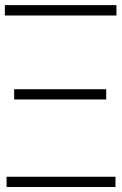

<svg xmlns="http://www.w3.org/2000/svg" viewBox="-20 -748 488 768"><path d="M6.3 0V-41H441.9V0ZM36.6 -350.1V-391.1H404.8V-350.1ZM-0.5 -686V-727.5H445.8V-686Z"/></svg>

Font: Inter Tight ExtraLight
Style: Regular
Weight: 250
Designer: Rasmus Andersson
Foundry: rsms
Version: Version 3.004